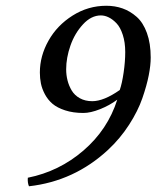

<svg xmlns="http://www.w3.org/2000/svg" viewBox="-20 -630 546 670"><path d="M397.9 -315.9Q405.8 -338.4 411.4 -376.7Q417 -415 417 -448.2Q417 -482.4 408.4 -508.5Q399.9 -534.7 386.7 -548.6Q373.5 -562.5 359.6 -569.3Q345.7 -576.2 332 -576.2Q298.3 -576.2 269.5 -544.9Q240.7 -513.7 225.8 -470.9Q210.9 -428.2 210.9 -388.2Q210.9 -368.2 215.6 -349.6Q220.2 -331.1 230.2 -314.2Q240.2 -297.4 258.8 -287.1Q277.3 -276.9 301.8 -276.9Q342.3 -276.9 397.9 -315.9ZM77.1 -9.8Q186.5 -31.7 271.2 -104.7Q356 -177.7 389.2 -282.2Q362.3 -262.2 329.1 -249Q295.9 -235.8 271 -235.8Q234.9 -235.8 207.3 -244.9Q179.7 -253.9 163.3 -267.8Q147 -281.7 136.7 -301Q126.5 -320.3 122.8 -338.6Q119.1 -356.9 119.1 -377Q119.1 -434.6 149.2 -488Q179.2 -541.5 233.4 -575.7Q287.6 -609.9 351.1 -609.9Q381.3 -609.9 407.7 -600.6Q434.1 -591.3 456.8 -571.3Q479.5 -551.3 492.7 -514.9Q505.9 -478.5 505.9 -429.2Q505.9 -401.9 499 -366.9Q492.2 -332 476.8 -287.4Q461.4 -242.7 430.4 -194.6Q399.4 -146.5 356.9 -106.9Q238.8 2.4 81.1 20Q75.7 7.8 77.1 -9.8Z"/></svg>

Font: Common Serif Medium
Style: Italic
Weight: 500
Italic angle: -12°
Designer: Philipp H. Poll, Khaled Hosny
Foundry: Stefan Peev, Context Ltd.
Version: Version 1.026